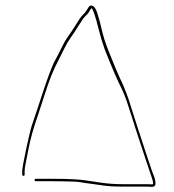

<svg xmlns="http://www.w3.org/2000/svg" viewBox="-20 -643 646 713"><path d="M67 10C70 10 71.5 8.3 71.5 5V-7C71.5 -15 72.7 -24.2 75 -34.5C77.3 -44.8 81.4 -65.7 87.3 -97C93.2 -128.4 105.1 -169.9 123 -221.5C128.7 -237.8 136 -260.3 145 -289C154 -317.7 162.7 -342.3 171 -363C179.3 -383.7 188.1 -402.3 196.9 -419C205.6 -435.7 213.3 -451 220 -465C226.7 -479 234.6 -492.3 243.7 -505C252.9 -517.7 262.8 -532.7 273.4 -550.2C283.9 -567.6 292.2 -578.9 298.1 -584C303.5 -588.7 307.5 -593.3 310 -598C312.5 -602.7 315.8 -607.7 320 -613C325.6 -608.5 334.6 -581.7 346.9 -532.5C353.1 -507.5 360.4 -483.3 368.7 -460C395.6 -391.6 417.7 -340.6 435 -307C445.4 -283 454.4 -257.7 462.5 -231C467.2 -215.7 473.8 -194.7 482.5 -168C491.2 -141.3 497.8 -121 502.5 -107C507.2 -93 511.5 -79.8 515.5 -67.5C519.5 -55.2 523 -44.7 526 -36C529 -27.3 531.7 -19.3 534 -12C536.3 -4.7 538.5 1.7 540.5 7C545.8 21.2 548.5 31.9 548.5 39C548.5 41 546.3 41.8 542 41.5C537.7 41.2 531.2 41 522.5 41H437.5C409 41 381.9 39.2 356.2 35.5C344.6 33.8 325.6 31 299.4 27C273.1 23 232.9 21 179.5 21H112.5C109.8 21 108.5 22.5 108.5 25.5C108.5 28.5 109.8 30 112.5 30H179.5C199.6 30 225 30.5 255 31.5C265 31.8 273.9 32.7 281.7 34.2C289.5 35.7 304.1 37.8 325.6 40.5C333.5 41.5 346.5 43.3 364.5 46C382.5 48.7 406.8 50 437.5 50H522.5C531.2 50 538.2 50.3 543.5 51C552.8 51 557.5 47 557.5 39C557.5 28.6 554.7 16.9 549 4C546.7 -1.3 544.3 -7.7 542 -15C539.7 -22.3 537 -30.3 534 -39C531 -47.7 527.5 -58.2 523.5 -70.5C519.5 -82.8 515.2 -96 510.5 -110C505.8 -124 499.2 -144.3 490.5 -171C481.8 -197.7 475.2 -218.5 470.5 -233.5C465.8 -248.5 461.5 -262.2 457.5 -274.5C453.5 -286.8 446.5 -305.3 436.2 -329.8C423.7 -354.4 405 -398.5 380 -462C370.8 -485.3 363.3 -509.5 357.5 -534.5C351.7 -559.5 347.1 -576.7 343.7 -586C338.4 -607.3 331.1 -619.3 321.9 -622C317.3 -623.3 313.3 -622 310 -618L300.6 -603C297.7 -598.3 293.3 -593.2 287.3 -587.5C281.3 -581.8 271.4 -567.4 257.5 -544.5C250.8 -533.5 242.9 -521.7 233.7 -509C224.6 -496.3 216.7 -482.8 210 -468.5C203.3 -454.2 192.8 -434.1 179.1 -408.4C167.6 -382.6 153.4 -343.8 136.5 -292C127.2 -263.3 119.8 -241.2 114.5 -225.5C109.2 -209.8 104 -194.5 99 -179.5C94 -164.5 86.7 -134.3 77 -88.8C67.3 -43.4 62.5 -16.1 62.5 -7V5C62.5 8.3 64 10 67 10Z"/></svg>

Font: Proton
Style: LitExt
Weight: 500
Version: Version 1.017